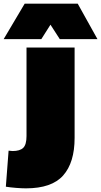

<svg xmlns="http://www.w3.org/2000/svg" viewBox="-82 -810 553 1050"><path d="M326 -56Q326 79 263.5 149.5Q201 220 60 220Q38 220 6 217.5Q-26 215 -50 211L-35 14Q-22 16 -13 16Q27 16 45 -1.5Q63 -19 63 -66V-550H326ZM-62 -596 53 -790H343L451 -596H245L194 -675L144 -596Z"/></svg>

Font: Georama Expanded Black
Style: Regular
Weight: 900
Width: 7
Designer: Jean-Baptiste Levee
Foundry: Production Type
Version: Version 1.000